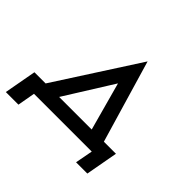

<svg xmlns="http://www.w3.org/2000/svg" viewBox="-148 -667 926 926"><g transform="rotate(45 315.0 -204.0)"><path d="M165 -31H72L373 -498L511 -30H427L347 -322ZM96 0 80 90H-6L24 -75H580L550 90H473L490 0Z"/></g></svg>

Font: Jost
Style: Italic
Weight: 400
Italic angle: -5°
Version: Version 3.710